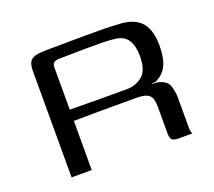

<svg xmlns="http://www.w3.org/2000/svg" viewBox="-87 -576 770 690"><g transform="rotate(-20 298.5 -231.0)"><path d="M362 -189Q362 -189 334 -189Q306 -189 259 -189Q212 -189 155 -188V0H78V-408Q78 -437 90.5 -448Q103 -459 132 -460Q147 -461 171.5 -461Q196 -461 226 -461.5Q256 -462 287.5 -462Q319 -462 348.5 -462Q378 -462 401 -461Q424 -460 437 -459Q489 -454 513 -424.5Q537 -395 537 -337Q537 -291 524.5 -264Q512 -237 487 -224Q484 -221 477.5 -219.5Q471 -218 464 -218V-216Q468 -216 473 -216Q478 -216 481 -216Q519 -209 527 -185.5Q535 -162 535 -138V-24Q535 -14 537 -7.5Q539 -1 540 0H486Q472 0 464 -5Q456 -10 456 -29V-135Q456 -166 442.5 -177.5Q429 -189 395 -189ZM155 -231Q169 -231 199 -230.5Q229 -230 264.5 -230Q300 -230 330 -230Q360 -230 374 -230Q407 -230 432.5 -250.5Q458 -271 458 -327Q458 -365 443.5 -387.5Q429 -410 397 -414Q376 -417 345 -417.5Q314 -418 281 -417.5Q248 -417 220 -416.5Q192 -416 178 -416Q175 -416 165 -412.5Q155 -409 155 -392Z"/></g></svg>

Font: Genos Thin
Style: Regular
Weight: 400
Version: Version 1.010